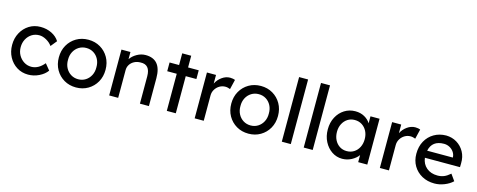

<svg xmlns="http://www.w3.org/2000/svg" viewBox="-33 -1427 5282 2124"><g transform="rotate(15 2608.5 -365.0)"><path d="M295 10Q222 10 164.5 -26Q107 -62 73.5 -124Q40 -186 40 -263Q40 -340 73.5 -402Q107 -464 164.5 -500Q222 -536 295 -536Q365 -536 422.5 -507.5Q480 -479 510 -430L453 -360Q429 -395 386.5 -419Q344 -443 305 -443Q257 -443 219.5 -419.5Q182 -396 160 -355Q138 -314 138 -263Q138 -212 161 -171.5Q184 -131 222 -107Q260 -83 306 -83Q387 -83 453 -163L510 -93Q478 -48 418.5 -19Q359 10 295 10Z M843 10Q766 10 705.5 -25.5Q645 -61 610 -122.5Q575 -184 575 -263Q575 -342 610 -403.5Q645 -465 705.5 -500.5Q766 -536 843 -536Q919 -536 979.5 -500.5Q1040 -465 1075 -403.5Q1110 -342 1110 -263Q1110 -184 1075 -122.5Q1040 -61 979.5 -25.5Q919 10 843 10ZM843 -84Q890 -84 927 -107.5Q964 -131 985 -171.5Q1006 -212 1005 -263Q1006 -315 985 -355.5Q964 -396 927 -419Q890 -442 843 -442Q796 -442 758.5 -418.5Q721 -395 700 -354.5Q679 -314 680 -263Q679 -212 700 -171.5Q721 -131 758.5 -107.5Q796 -84 843 -84Z M1222 0V-525H1325V-443Q1351 -482 1398.5 -509Q1446 -536 1497 -536Q1677 -536 1677 -320V0H1574V-313Q1574 -448 1463 -442Q1424 -442 1392.5 -425.5Q1361 -409 1343 -381Q1325 -353 1325 -318V0Z M1882 0V-425H1773V-525H1882V-659H1985V-525H2107V-425H1985V0Z M2201 0V-525H2305V-426Q2328 -473 2372 -504.5Q2416 -536 2465 -536Q2482 -536 2497.5 -533Q2513 -530 2522 -526L2495 -414Q2483 -419 2468.5 -422.5Q2454 -426 2440 -426Q2404 -426 2373.5 -408Q2343 -390 2324 -359Q2305 -328 2305 -290V0Z M2818 10Q2741 10 2680.5 -25.5Q2620 -61 2585 -122.5Q2550 -184 2550 -263Q2550 -342 2585 -403.5Q2620 -465 2680.5 -500.5Q2741 -536 2818 -536Q2894 -536 2954.5 -500.5Q3015 -465 3050 -403.5Q3085 -342 3085 -263Q3085 -184 3050 -122.5Q3015 -61 2954.5 -25.5Q2894 10 2818 10ZM2818 -84Q2865 -84 2902 -107.5Q2939 -131 2960 -171.5Q2981 -212 2980 -263Q2981 -315 2960 -355.5Q2939 -396 2902 -419Q2865 -442 2818 -442Q2771 -442 2733.5 -418.5Q2696 -395 2675 -354.5Q2654 -314 2655 -263Q2654 -212 2675 -171.5Q2696 -131 2733.5 -107.5Q2771 -84 2818 -84Z M3199 0V-740H3302V0Z M3450 0V-740H3553V0Z M3891 10Q3826 10 3772.5 -26Q3719 -62 3687 -124Q3655 -186 3655 -264Q3655 -343 3687.5 -404.5Q3720 -466 3775.5 -501Q3831 -536 3900 -536Q3959 -536 4004.5 -510.5Q4050 -485 4074 -445V-525H4178V0H4074V-81Q4047 -43 3997.5 -16.5Q3948 10 3891 10ZM3918 -85Q3965 -85 4001 -108Q4037 -131 4057.5 -171.5Q4078 -212 4078 -264Q4078 -315 4057.5 -355Q4037 -395 4001 -418Q3965 -441 3918 -441Q3872 -441 3836.5 -418Q3801 -395 3780.5 -355Q3760 -315 3760 -264Q3760 -212 3780.5 -171.5Q3801 -131 3836.5 -108Q3872 -85 3918 -85Z M4322 0V-525H4426V-426Q4449 -473 4493 -504.5Q4537 -536 4586 -536Q4603 -536 4618.5 -533Q4634 -530 4643 -526L4616 -414Q4604 -419 4589.5 -422.5Q4575 -426 4561 -426Q4525 -426 4494.5 -408Q4464 -390 4445 -359Q4426 -328 4426 -290V0Z M4948 10Q4867 10 4804.5 -24.5Q4742 -59 4706.5 -119Q4671 -179 4671 -257Q4671 -340 4705.5 -402.5Q4740 -465 4800.5 -500.5Q4861 -536 4939 -537Q5007 -536 5061.5 -503Q5116 -470 5147.5 -413Q5179 -356 5177 -282L5176 -238H4774Q4783 -167 4832.5 -125.5Q4882 -84 4958 -84Q4997 -84 5030.5 -97Q5064 -110 5103 -144L5155 -71Q5118 -35 5061 -12.5Q5004 10 4948 10ZM4939 -442Q4804 -442 4778 -320H5072V-327Q5069 -360 5050 -386Q5031 -412 5002 -427Q4973 -442 4939 -442Z"/></g></svg>

Font: Lexend Deca
Style: Regular
Weight: 400
Designer: Bonnie Shaver-Troup, Thomas Jockin
Foundry: Lexend
Version: Version 1.008; ttfautohint (v1.8.4.7-5d5b)